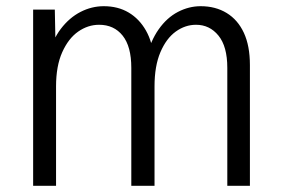

<svg xmlns="http://www.w3.org/2000/svg" viewBox="-20 -600 915 620"><path d="M787 0H714V-381Q714 -450 685.5 -485Q657 -520 613 -520Q578 -520 547.5 -498Q517 -476 498 -431.5Q479 -387 479 -321V0H404V-381Q404 -450 376 -485Q348 -520 300 -520Q264 -520 232.5 -498Q201 -476 181 -431.5Q161 -387 161 -321V0H87V-569H157L160 -416H135Q149 -471 176.5 -507Q204 -543 240 -561.5Q276 -580 315 -580Q361 -580 395.5 -559.5Q430 -539 451.5 -501Q473 -463 477 -410H451Q466 -468 492.5 -505.5Q519 -543 554.5 -561.5Q590 -580 628 -580Q676 -580 712 -558Q748 -536 767.5 -494Q787 -452 787 -390Z"/></svg>

Font: Yaldevi ExtraLight
Style: Regular
Weight: 400
Version: Version 1.100